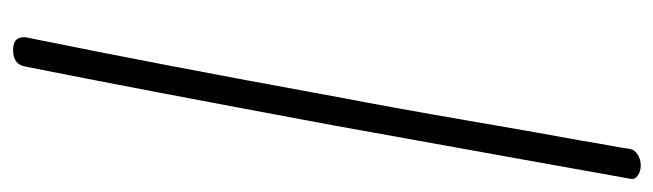

<svg xmlns="http://www.w3.org/2000/svg" viewBox="-382 -550 1024 301"><g transform="rotate(90 130.5 -400.0)"><path d="M39 72Q82 -139 131 -408Q150 -507 170 -623.5Q190 -740 201 -799Q205 -824 208.5 -842.5Q212 -861 214 -875Q215 -882 222.5 -887Q230 -892 240 -892Q249 -892 255.5 -887.5Q262 -883 261 -877L230 -704L177 -410Q119 -98 85 72Q82 92 59 92Q48 92 43 87Q38 82 39 72Z"/></g></svg>

Font: Mali Light
Style: Italic
Weight: 300
Italic angle: -10°
Version: Version 1.000; ttfautohint (v1.6)